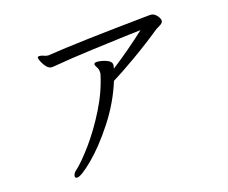

<svg xmlns="http://www.w3.org/2000/svg" viewBox="-102 -824 1203 1011"><g transform="rotate(-15 500.0 -318.0)"><path d="M844 -638Q844 -624 827 -615Q823 -612 817.5 -609Q812 -606 806 -602Q731 -541 649 -483Q567 -425 519 -396Q484 -284 417.5 -182.5Q351 -81 286.5 -17.5Q222 46 200 46Q189 46 189 35Q189 28 194 19.5Q199 11 207 5Q242 -27 294.5 -99Q347 -171 394 -264.5Q441 -358 460 -451V-455Q460 -470 457 -476Q455 -482 448.5 -491.5Q442 -501 442 -506Q442 -516 460 -516Q484 -516 511 -506.5Q538 -497 538 -477Q538 -470 535 -458Q633 -534 723 -618Q704 -615 687 -613.5Q670 -612 655 -610Q559 -598 447 -583.5Q335 -569 243 -553Q228 -550 220 -550Q206 -550 193 -563.5Q180 -577 171.5 -594Q163 -611 163 -616Q163 -622 167 -623Q169 -624 174 -624Q182 -624 192 -621Q202 -618 204 -617Q212 -615 217 -615H221Q385 -641 791 -682H796Q809 -682 820 -674Q831 -666 837.5 -655Q844 -644 844 -638Z"/></g></svg>

Font: Iansui
Style: Regular
Weight: 400
Designer: But Ko / Fontworks Inc.
Foundry: zi-hi.com / Fontworks Inc.
Version: Version 1.002